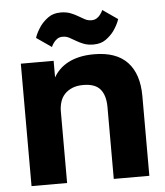

<svg xmlns="http://www.w3.org/2000/svg" viewBox="-53 -782 710 828"><g transform="rotate(-5 302.5 -367.5)"><path d="M50 0V-530H192V-458Q202 -476 217.5 -491.5Q233 -507 254.5 -518.5Q276 -530 304 -536.5Q332 -543 368 -543Q464 -543 512 -492Q560 -441 560 -345V0H406V-310Q406 -362 383.5 -388.5Q361 -415 310 -415Q282 -415 262 -406.5Q242 -398 229 -384Q216 -370 210 -350.5Q204 -331 204 -310V0ZM370 -585Q346 -585 328.1 -591.8Q310.2 -598.7 295.6 -607.5Q281 -616.3 268 -623.2Q255 -630 240 -630Q225.9 -630 217 -624Q208 -618 202 -610Q198 -605 195 -600Q192 -595 190 -590L125 -635Q129.6 -649 136.5 -661.5Q143.4 -674 151 -685Q165 -704 186.5 -719.5Q208 -735 240 -735Q264 -735 281.9 -728.2Q299.8 -721.3 314.4 -712.5Q329 -703.7 342 -696.8Q355 -690 370.2 -690Q383 -690 392.7 -696Q402.4 -702 408 -710Q412 -715 415 -720Q418 -725 420 -730L485 -685Q480.4 -671 473.5 -658.5Q466.6 -646 459 -635Q445 -616 423.5 -600.5Q402 -585 370 -585Z"/></g></svg>

Font: Golos Text VF
Style: Regular
Weight: 400
Designer: A.Korolkova, Vitaly Kuzmin
Foundry: ParaType Ltd
Version: Version 2.003